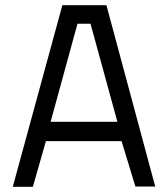

<svg xmlns="http://www.w3.org/2000/svg" viewBox="-20 -716 644 736"><path d="M29 0H106L156 -175H446L499 -1H575L388 -696H219ZM277 -625H327L430 -249H174Z"/></svg>

Font: TitilliumText22L
Style: 400 wt
Weight: 400
Designer: Campivisivi
Foundry: Campivisivi
Version: 1.000